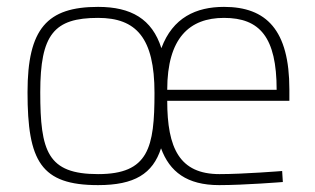

<svg xmlns="http://www.w3.org/2000/svg" viewBox="-20 -529 916 558"><path d="M618 -23C502 -23 466 -98 466 -236H821V-269C821 -442 754 -509 631 -509C550 -509 482 -478 449 -389C422 -474 361 -509 265 -509C117 -509 60 -446 60 -261C60 -60 99 9 265 9C371 9 424 -24 448 -98C473 -30 523 9 617 9C690 9 802 0 802 0L800 -32C800 -32 688 -23 618 -23ZM265 -23C118 -23 97 -89 97 -261C97 -429 137 -477 265 -477C376 -477 429 -419 429 -259C429 -100 412 -23 265 -23ZM466 -268C466 -419 531 -477 631 -477C735 -477 784 -421 784 -268Z"/></svg>

Font: TitilliumText22L
Style: 1 wt
Weight: 100
Designer: Campivisivi
Foundry: Campivisivi
Version: 1.000